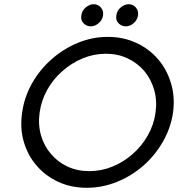

<svg xmlns="http://www.w3.org/2000/svg" viewBox="-20 -883 844 911"><path d="M85 -348.5Q74 -274.7 93 -209.8Q112 -145 153.9 -97Q195.9 -48 256.8 -20Q317.7 8 391.5 8Q465.4 8 534.8 -20Q604.2 -48 660.1 -97Q715 -145 752.5 -210Q790 -275 801 -348.7Q811 -422.5 791.5 -487.7Q772 -553 730 -602Q688.1 -651 626.7 -679.5Q565.4 -708 491.5 -708Q417.7 -708 348.8 -679.5Q280 -651 225 -602Q169 -553 132 -487.7Q95 -422.3 85 -348.5ZM168 -349Q176 -407 204.5 -457.6Q233 -508.3 276.4 -546Q319 -583.8 372 -605.9Q425 -628 482 -628Q539 -628 585.5 -606Q632 -584 664.7 -546Q696.5 -508 711.3 -457.5Q726 -407 718 -349Q710 -291 681.2 -240.4Q652.5 -189.9 609.9 -152.7Q567.4 -114.7 514.2 -92.8Q461 -71 403.6 -71Q346.9 -71 300 -92.9Q253.1 -114.8 221.5 -153Q189.1 -190.3 174.6 -240.7Q160 -291 168 -349ZM532 -810Q528 -787 542.5 -772.5Q557 -758 577 -758Q596 -758 613.5 -772.5Q631 -787 635 -810Q638 -833 624 -848Q610 -863 591 -863Q571 -863 553 -848Q535 -833 532 -810ZM366 -810Q362 -787 376.5 -772.5Q391 -758 411 -758Q430 -758 447.5 -772.5Q465 -787 469 -810Q472 -833 458 -848Q444 -863 425 -863Q405 -863 387 -848Q369 -833 366 -810Z"/></svg>

Font: Josefin Slab Thin
Style: Italic
Weight: 100
Italic angle: -12°
Designer: Santiago Orozco
Foundry: Typemade
Version: Version 2.000